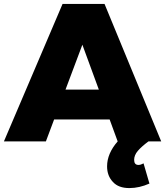

<svg xmlns="http://www.w3.org/2000/svg" viewBox="-47 -721 842 979"><path d="M685 112C676 117 667 120 659 120C644 120 637 111 637 94C637 79 643 63 656 48C669 33 687 17 710 0H775L486 -701H272L-27 0H187L229 -112H512L553 0C517 41 499 84 499 127C499 160 509 186 529 207C548 228 576 238 613 238C647 238 681 230 715 215ZM287 -264 373 -493 457 -264Z"/></svg>

Font: Argentum Sans ExtraBold
Style: Regular
Weight: 800
Designer: Julieta Ulanovsky
Foundry: Julieta Ulanovsky
Version: Version 5.001;February 15, 2019;FontCreator 11.5.0.2425 64-b